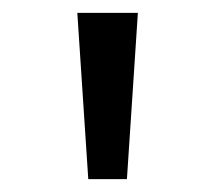

<svg xmlns="http://www.w3.org/2000/svg" viewBox="-20 -749 319 298"><path d="M117 -471H177L194 -729H100Z"/></svg>

Font: Noto Sans Devanagari ExtraCondensed
Style: Regular
Weight: 400
Width: 2
Designer: Jelle Bosma - Monotype Design Team
Foundry: Monotype Imaging Inc.
Version: Version 2.004